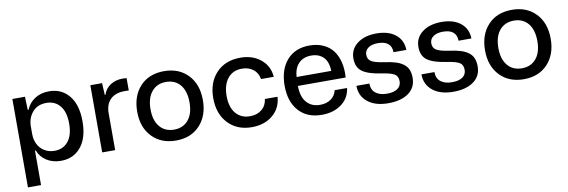

<svg xmlns="http://www.w3.org/2000/svg" viewBox="-52 -930 4401 1488"><g transform="rotate(-10 2148.5 -186.0)"><path d="M71.8 167V-528.8H170.9L174.8 -424.8H181.2Q201.2 -476.1 248.8 -507.1Q296.4 -538.1 360.8 -538.1Q459.5 -538.1 518.3 -466.3Q577.1 -394.5 577.1 -264.2Q577.1 -134.3 518.3 -62.7Q459.5 8.8 360.8 8.8Q295.9 8.8 248.3 -21.7Q200.7 -52.2 181.2 -104H174.8V167ZM175.8 -234.9Q175.8 -192.9 192.1 -157.5Q208.5 -122.1 243.2 -99.1Q277.8 -76.2 325.2 -76.2Q392.6 -76.2 432.4 -124.8Q472.2 -173.3 472.2 -264.2Q472.2 -356 432.6 -404.5Q393.1 -453.1 325.2 -453.1Q255.4 -453.1 215.6 -406.5Q175.8 -359.9 175.8 -293.9Z M685.5 0V-528.8H777.8L782.7 -435.1H787.6Q804.2 -484.4 845.5 -510.3Q886.7 -536.1 940.9 -536.1Q954.1 -536.1 971.7 -534.2V-437Q963.9 -438 939.9 -438Q869.6 -438 830.6 -402.6Q791.5 -367.2 787.6 -301.8V0Z M1266.1 8.8Q1149.4 8.8 1078.4 -65.2Q1007.3 -139.2 1007.3 -263.2Q1007.3 -386.7 1077.1 -461.9Q1147 -537.1 1266.1 -537.1Q1382.3 -537.1 1453.4 -463.1Q1524.4 -389.2 1524.4 -264.2Q1524.4 -141.6 1454.3 -66.4Q1384.3 8.8 1266.1 8.8ZM1112.3 -263.2Q1112.3 -175.3 1153.6 -126.2Q1194.8 -77.1 1266.1 -77.1Q1336.4 -77.1 1377.9 -126.2Q1419.4 -175.3 1419.4 -264.2Q1419.4 -353 1378.7 -402.6Q1337.9 -452.1 1266.1 -452.1Q1195.8 -452.1 1154.1 -402.6Q1112.3 -353 1112.3 -263.2Z M1862.8 8.8Q1746.6 8.8 1676.3 -66.2Q1606 -141.1 1606 -264.2Q1606 -387.7 1676.8 -462.4Q1747.6 -537.1 1866.7 -537.1Q1962.9 -537.1 2026.9 -484.1Q2090.8 -431.2 2096.7 -346.2H1996.6Q1987.8 -396.5 1951.9 -423.8Q1916 -451.2 1863.8 -451.2Q1791.5 -451.2 1751.2 -400.1Q1710.9 -349.1 1710.9 -263.2Q1710.9 -174.8 1752 -126Q1793 -77.1 1862.8 -77.1Q1919.9 -77.1 1956.5 -107.7Q1993.2 -138.2 1999 -189H2098.6Q2092.8 -99.6 2027.6 -45.4Q1962.4 8.8 1862.8 8.8Z M2413.6 8.8Q2297.9 8.8 2232.7 -64.5Q2167.5 -137.7 2167.5 -262.2Q2167.5 -389.2 2232.2 -463.1Q2296.9 -537.1 2410.2 -537.1Q2471.7 -537.1 2518.8 -515.6Q2565.9 -494.1 2595 -455.1Q2624 -416 2636.7 -362.3Q2649.4 -308.6 2644.5 -244.1H2268.6Q2269 -158.7 2307.9 -114.3Q2346.7 -69.8 2413.6 -69.8Q2465.3 -69.8 2499.8 -95Q2534.2 -120.1 2543.5 -162.1H2641.1Q2630.9 -83 2568.4 -37.1Q2505.9 8.8 2413.6 8.8ZM2270.5 -314H2543.5Q2541.5 -386.7 2505.9 -422.4Q2470.2 -458 2410.2 -458Q2349.1 -458 2312.3 -420.9Q2275.4 -383.8 2270.5 -314Z M2937 9.8Q2834 9.8 2774.7 -38.3Q2715.3 -86.4 2715.3 -166H2817.4Q2817.4 -116.2 2850.1 -90.6Q2882.8 -64.9 2939 -64.9Q2993.2 -64.9 3022.2 -85.4Q3051.3 -106 3051.3 -143.1Q3051.3 -182.6 3024.7 -199.2Q2998 -215.8 2928.2 -226.1Q2823.2 -241.2 2776.1 -274.4Q2729 -307.6 2729 -378.9Q2729 -451.2 2786.6 -495.1Q2844.2 -539.1 2938 -539.1Q3032.7 -539.1 3088.1 -494.1Q3143.6 -449.2 3145 -373H3043.9Q3042.5 -462.9 2936 -462.9Q2887.7 -462.9 2859.9 -442.9Q2832 -422.9 2832 -389.2Q2832 -352.1 2861.8 -335.2Q2891.6 -318.4 2965.3 -308.1Q3014.2 -301.3 3047.4 -291Q3080.6 -280.8 3106 -262.9Q3131.3 -245.1 3143.3 -217.8Q3155.3 -190.4 3155.3 -151.9Q3155.3 -75.2 3096.2 -32.7Q3037.1 9.8 2937 9.8Z M3448.7 9.8Q3345.7 9.8 3286.4 -38.3Q3227.1 -86.4 3227.1 -166H3329.1Q3329.1 -116.2 3361.8 -90.6Q3394.5 -64.9 3450.7 -64.9Q3504.9 -64.9 3533.9 -85.4Q3563 -106 3563 -143.1Q3563 -182.6 3536.4 -199.2Q3509.8 -215.8 3439.9 -226.1Q3335 -241.2 3287.8 -274.4Q3240.7 -307.6 3240.7 -378.9Q3240.7 -451.2 3298.3 -495.1Q3356 -539.1 3449.7 -539.1Q3544.4 -539.1 3599.9 -494.1Q3655.3 -449.2 3656.7 -373H3555.7Q3554.2 -462.9 3447.8 -462.9Q3399.4 -462.9 3371.6 -442.9Q3343.8 -422.9 3343.8 -389.2Q3343.8 -352.1 3373.5 -335.2Q3403.3 -318.4 3477.1 -308.1Q3525.9 -301.3 3559.1 -291Q3592.3 -280.8 3617.7 -262.9Q3643.1 -245.1 3655 -217.8Q3667 -190.4 3667 -151.9Q3667 -75.2 3607.9 -32.7Q3548.8 9.8 3448.7 9.8Z M4003.4 8.8Q3886.7 8.8 3815.7 -65.2Q3744.6 -139.2 3744.6 -263.2Q3744.6 -386.7 3814.5 -461.9Q3884.3 -537.1 4003.4 -537.1Q4119.6 -537.1 4190.7 -463.1Q4261.7 -389.2 4261.7 -264.2Q4261.7 -141.6 4191.7 -66.4Q4121.6 8.8 4003.4 8.8ZM3849.6 -263.2Q3849.6 -175.3 3890.9 -126.2Q3932.1 -77.1 4003.4 -77.1Q4073.7 -77.1 4115.2 -126.2Q4156.7 -175.3 4156.7 -264.2Q4156.7 -353 4116 -402.6Q4075.2 -452.1 4003.4 -452.1Q3933.1 -452.1 3891.4 -402.6Q3849.6 -353 3849.6 -263.2Z"/></g></svg>

Font: Lumene Sans Medium
Style: Regular
Weight: 500
Designer: Deni Anggara
Version: Version 1.003;Glyphs 3.1.2 (3151)